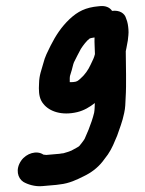

<svg xmlns="http://www.w3.org/2000/svg" viewBox="-63 -814 818 1082"><g transform="rotate(-5 346.0 -273.0)"><path d="M492.1 -497.2C484.9 -476 479 -467.9 463.7 -441.7C447 -411.7 425 -386 399.9 -367.8C383.6 -355.3 377.9 -351 358.1 -351C349.8 -351 341.6 -351.3 337 -352.4C337.7 -358.9 338.3 -366.2 339 -375.6L341.2 -386.7C342.4 -390.6 344.8 -396.8 347.5 -402.4C355.6 -419.7 364.5 -451.7 370.2 -461.4C383 -481.5 402.5 -514.5 415.5 -533.2C430.8 -553 452.9 -577.4 470.8 -587.7C474.3 -588.7 486.9 -590.5 498 -590.9C494 -557.4 494.5 -528 492.1 -497.2ZM257.6 44C253.3 44.6 248.2 45 245 45H169.4C165.6 44.3 160.5 43.3 153.5 41.8C118.8 13.1 58.5 25.1 25.3 65.2C-11.8 110.1 -2.8 161.7 27.5 185C49.2 200.5 88.8 218 130.5 218H210.5C217.7 218 222.7 217.8 231 217C284 216.4 331.1 198.1 369 183.1C412 167 450.1 143.6 482 110C492.3 99.2 500.8 89.6 515.5 72.6C541.9 40.6 558.9 5.2 576.1 -27.1C576.4 -27.6 576.9 -28.6 577.2 -29.3C592.9 -65.4 612.9 -103.2 627.1 -151.3C637.4 -183.5 638.5 -205.9 642.5 -233.3C655.5 -318.8 659.3 -415.2 666.6 -498.3C668.2 -503.9 670.2 -510.5 672.1 -516.8L679.2 -542.5C682.4 -552.7 685.4 -564.3 686.6 -574L689 -586C691.2 -597.1 692.3 -608.4 692.3 -619.9C692.3 -639.7 692 -658.7 684.8 -681.5C679.5 -712.6 651.3 -733 609.5 -731.5C598.1 -752.7 574.7 -764 546.5 -764H536.5C462.3 -764 417.1 -745.3 366.9 -706.2C315.8 -665.2 281.4 -621.1 246.7 -565.4C228.4 -534.4 210.8 -509.5 196.9 -468.7C185.4 -436.8 168.6 -406.4 163.9 -359.6L160.7 -333.7C157.5 -297.1 160.5 -268.3 178.7 -242.4C208.7 -197.5 275.4 -166.9 364.8 -180.3C402.3 -185.9 437.1 -202.5 467.5 -222.7C464.1 -199.4 464 -188 458.8 -168.5C448.4 -136.9 433.5 -105.1 419.2 -76C410.9 -59 402.8 -46.8 393 -27.2C383.8 -13.9 372.4 -3.3 360.5 9.8C355.3 15.7 339.8 20.2 312.5 33C299.4 36.9 281.9 41.3 266.1 44Z"/></g></svg>

Font: Smoothie
Style: BdIt
Weight: 700
Foundry: Cannot Into Space Fonts
Version: Version 0.8